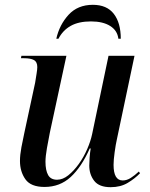

<svg xmlns="http://www.w3.org/2000/svg" viewBox="-20 -768 622 798"><path d="M440 10Q392 10 371.5 -16.5Q351 -43 351 -80Q351 -93 352.5 -113.5Q354 -134 357 -151H353Q319 -74 274 -32.5Q229 9 165 9Q108 9 85.5 -23Q63 -55 63 -99Q63 -124 69 -156Q75 -188 81 -215L126 -424Q129 -443 132 -461.5Q135 -480 135 -489Q135 -511 121 -518.5Q107 -526 80 -526H67L69 -536H256L187 -216Q181 -187 175 -152Q169 -117 169 -96Q169 -60 180 -40.5Q191 -21 217 -21Q241 -21 264 -39.5Q287 -58 307.5 -86.5Q328 -115 342.5 -148.5Q357 -182 363 -211L431 -536H539L466 -190Q461 -168 456.5 -135.5Q452 -103 452 -83Q452 -18 490 -18Q507 -18 523.5 -28.5Q540 -39 557 -55L562 -48Q541 -26 511 -8Q481 10 440 10ZM214 -607Q227 -665 265 -706.5Q303 -748 366 -748Q424 -748 453 -710.5Q482 -673 482 -607H472Q468 -641 438 -660Q408 -679 358 -679Q307 -679 274 -660.5Q241 -642 223 -607Z"/></svg>

Font: Noto Serif Display SemiCondensed Medium
Style: Italic
Weight: 500
Width: 4
Italic angle: -12°
Designer: Monotype Design Team
Foundry: Monotype Imaging Inc.
Version: Version 2.009